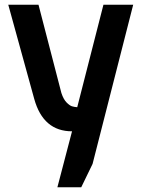

<svg xmlns="http://www.w3.org/2000/svg" viewBox="-20 -556 599 813"><path d="M285 0Q163 0 125 -137L15 -536H143L240 -162Q249 -135 262 -122Q275 -109 284.5 -106Q294 -103 307 -102L418 -536H544L372 138L324 237H223Z"/></svg>

Font: Exo SemiBold
Style: Regular
Weight: 600
Designer: Natanael Gama
Foundry: Natanael Gama
Version: Version 1.500